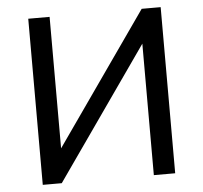

<svg xmlns="http://www.w3.org/2000/svg" viewBox="-51 -753 853 806"><g transform="rotate(-5 376.0 -350.0)"><path d="M97 -700H187V-146L575 -700H655V0H565V-554L177 0H97Z"/></g></svg>

Font: Moderustic
Style: Regular
Weight: 400
Designer: Tural Alisoy
Foundry: TAFT Foundry
Version: Version 2.120